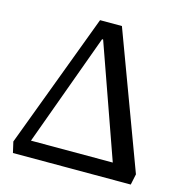

<svg xmlns="http://www.w3.org/2000/svg" viewBox="-104 -795 847 891"><g transform="rotate(15 319.5 -350.0)"><path d="M37 0 25 -52 268 -700H373L614 -52L603 0ZM103 -77H496L305 -617H300Z"/></g></svg>

Font: Text Regular
Style: Regular
Weight: 400
Designer: Latin by Veronika Burian and Jose Scaglione. Greek by Irene Vlachou. Cyrillic by Vera Evstafieva.
Foundry: TypeTogether
Version: Version 3.002